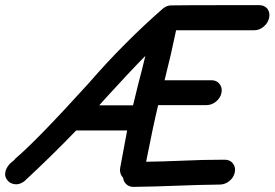

<svg xmlns="http://www.w3.org/2000/svg" viewBox="-21 -717 1071 749"><path d="M498 -306 518 -388Q533 -444 546 -499Q483 -435 391 -334L366 -306ZM500 12Q483 12 472 2Q461 -8 459 -24Q447 -36 447 -55L448 -63L475 -208H276Q184 -112 74 -10Q58 2 42 2Q33 2 23 -2Q13 -6 5 -18Q-1 -27 -1 -38Q-1 -42 0 -46Q4 -68 27 -87H28L40 -98L35 -95Q118 -164 322 -389Q326 -394 330 -398Q463 -551 615 -684Q630 -696 647 -696H651Q656 -697 990 -697Q1010 -697 1022 -683Q1030 -672 1030 -658Q1030 -653 1029 -648Q1025 -628 1008 -613.5Q991 -599 971 -599H666Q646 -502 621 -404H804Q824 -404 835 -390Q844 -379 844 -365Q844 -360 843 -355Q839 -335 822 -321Q805 -307 785 -307H596Q576 -224 549 -86Q618 -87 686 -90Q771 -94 855 -94Q876 -94 887 -80Q896 -69 896 -55Q896 -50 895 -45Q891 -25 874 -11Q857 3 836 3Q752 4 668 7.5Q584 11 500 12Z"/></svg>

Font: Bad Comic
Style: Italic
Weight: 400
Italic angle: -11°
Designer: GGBotNet
Foundry: GGBotNet
Version: 0.95